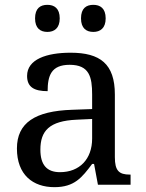

<svg xmlns="http://www.w3.org/2000/svg" viewBox="-20 -764 603 794"><path d="M176 -632C204 -632 227 -647 227 -688C227 -730 204 -744 176 -744C147 -744 125 -730 125 -688C125 -647 147 -632 176 -632ZM366 -632C394 -632 417 -647 417 -688C417 -730 394 -744 366 -744C337 -744 315 -730 315 -688C315 -647 337 -632 366 -632ZM205 10C288 10 319 -30 361 -86H369L385 0H520V-42H517C472 -42 455 -58 455 -114V-373C455 -500 394 -546 272 -546C173 -546 92 -519 92 -450C92 -404 121 -387 177 -387C177 -450 191 -496 268 -496C350 -496 361 -445 361 -373V-313L278 -310C125 -305 50 -256 50 -150C50 -41 116 10 205 10ZM228 -52C173 -52 147 -83 147 -145C147 -223 184 -264 297 -269L361 -272V-191C361 -106 309 -52 228 -52Z"/></svg>

Font: Noto Serif Thai
Style: Regular
Weight: 400
Designer: Monotype Design Team
Foundry: Monotype Imaging Inc.
Version: Version 1.901